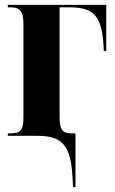

<svg xmlns="http://www.w3.org/2000/svg" viewBox="-20 -556 471 786"><path d="M277 171 279 210H289V-10H275C235 -10 224 -25 224 -78V-526H264C361 -526 394 -493 403 -382L405 -347H415V-536H12V-526H22C57 -526 76 -515 76 -458V-76C76 -23 64 -10 22 -10H12V0H133C236 0 270 40 277 171Z"/></svg>

Font: Noto Serif Display ExtraCondensed ExtraBold
Style: Regular
Weight: 800
Width: 2
Designer: Monotype Design Team
Foundry: Monotype Imaging Inc.
Version: Version 2.009